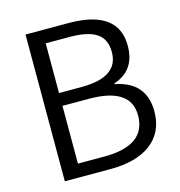

<svg xmlns="http://www.w3.org/2000/svg" viewBox="-108 -828 868 925"><g transform="rotate(-15 326.0 -366.0)"><path d="M102 -732H315Q564 -732 564 -553Q564 -430 455 -394V-390Q606 -361 606 -214Q606 -110 530 -53Q457 0 330 0H102ZM298 -418Q482 -418 482 -543Q482 -609 437 -638Q394 -666 302 -666H185V-418ZM317 -66Q525 -66 525 -216Q525 -354 317 -354H185V-66Z"/></g></svg>

Font: Source Han Sans CN Normal
Style: Regular
Weight: 350
Designer: Ryoko NISHIZUKA 西塚涼子 (kana, bopomofo & ideographs); Paul D. Hunt (Latin, Greek & Cyrillic); Sandoll Communications 산돌커뮤니
Foundry: Adobe
Version: Version 2.004;hotconv 1.0.118;makeotfexe 2.5.65603